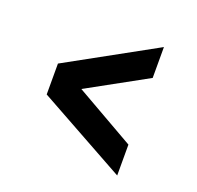

<svg xmlns="http://www.w3.org/2000/svg" viewBox="-95 -640 720 701"><g transform="rotate(20 265.0 -289.5)"><path d="M428 -419 197 -292 428 -160V-40L85 -230V-350L428 -539Z"/></g></svg>

Font: TypoPRO Titillium Maps
Style: 800 wt
Weight: 800
Designer: Campivisivi
Foundry: Accademia di Belle Arti di Urbino and students of MA course of Visual design
Version: Version 001.001